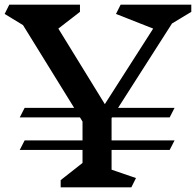

<svg xmlns="http://www.w3.org/2000/svg" viewBox="-20 -806 843 826"><path d="M488 -342H731L710 -301H462L460 -298V-202H731L710 -161H460V-76L565 -40L545 0H241V-31L335 -105V-161H65L86 -202H335V-283L324 -301H65L86 -342H299L79 -698L0 -746L20 -786H324V-755L231 -683L431 -358L639 -683L479 -746L499 -786H803V-755L720 -705Z"/></svg>

Font: Inknut Antiqua
Style: Regular
Weight: 400
Designer: Claus Eggers Sørensen
Foundry: Claus Eggers Sørensen
Version: Version 1.003; ttfautohint (v1.8.2) -l 8 -r 50 -G 200 -x 14 